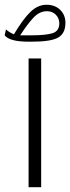

<svg xmlns="http://www.w3.org/2000/svg" viewBox="-34 -793 297 812"><path d="M-14.2 -643.6 -8.8 -668.5Q-1.5 -662.1 6.8 -657Q15.1 -651.9 24.9 -647.9Q64 -713.4 95.2 -743.2Q126.5 -772.9 162.6 -772.9Q198.7 -772.9 220.7 -751.2Q242.7 -729.5 242.7 -696.3Q242.7 -652.3 212.6 -634.5Q182.6 -616.7 99.6 -616.7H87.9Q6.3 -616.7 -14.2 -643.6ZM98.6 -643.6Q159.7 -643.6 188.2 -652.6Q216.8 -661.6 216.8 -694.3Q216.8 -715.8 202.1 -730.7Q187.5 -745.6 164.6 -745.6Q132.8 -745.6 107.2 -718Q81.5 -690.4 51.3 -643.6ZM86.9 -545.7H140.1V-1.4H86.9Z"/></svg>

Font: Vazir Thin FD-WOL-UI
Style: Thin-FD-WOL-UI
Weight: 100
Designer: Saber Rastikerdar
Foundry: Saber Rastikerdar
Version: Version 30.1.0